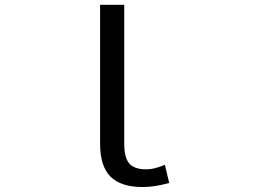

<svg xmlns="http://www.w3.org/2000/svg" viewBox="-20 -752 1040 784"><path d="M562.5 11.7Q473.6 11.7 431.2 -30.8Q388.7 -73.2 388.7 -166V-732.4H487.3V-166Q487.3 -108.4 507.8 -84.5Q528.3 -60.5 578.1 -60.5Q610.4 -60.5 653.3 -79.1L670.9 -4.9Q611.3 11.7 562.5 11.7Z"/></svg>

Font: Gen Shin Gothic Monospace Regular
Style: Regular
Weight: 400
Designer: [Source Han Sans]
Ryoko NISHIZUKA  (kana & ideographs); Paul D. Hunt (Latin, Greek & Cyrillic); Wenlong ZHANG  (bopomofo
Version: Version 1.002.20150607